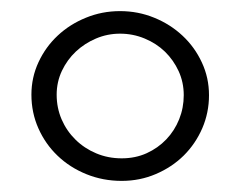

<svg xmlns="http://www.w3.org/2000/svg" viewBox="-20 -716 440 349"><path d="M359.9 -543Q359.9 -511.2 347.7 -482.9Q335.4 -454.6 314 -433.3Q292.5 -412.1 263.4 -399.7Q234.4 -387.2 201.2 -387.2Q167 -387.2 137 -399.4Q106.9 -411.6 84.7 -432.9Q62.5 -454.1 49.8 -482.7Q37.1 -511.2 37.1 -543.9Q37.1 -575.2 50 -603Q63 -630.9 85 -651.4Q106.9 -671.9 136.2 -683.8Q165.5 -695.8 198.2 -695.8Q231 -695.8 260.3 -683.8Q289.6 -671.9 311.8 -651.1Q334 -630.4 346.9 -602.5Q359.9 -574.7 359.9 -543ZM314 -543Q314 -566.4 304.7 -586.7Q295.4 -606.9 279.8 -622.1Q264.2 -637.2 242.9 -646Q221.7 -654.8 198.2 -654.8Q175.3 -654.8 154.5 -646Q133.8 -637.2 117.9 -622.3Q102.1 -607.4 92.5 -587.2Q83 -566.9 83 -543.9Q83 -520 92 -499Q101.1 -478 117.2 -462.2Q133.3 -446.3 154.8 -437.3Q176.3 -428.2 201.2 -428.2Q226.1 -428.2 246.6 -437.5Q267.1 -446.8 282.2 -462.6Q297.4 -478.5 305.7 -499.3Q314 -520 314 -543Z"/></svg>

Font: Warasṭra
Style: Regular
Weight: 400
Designer: R.S. Wihananto
Foundry: R.S. Wihananto
Version: Version 2.0.1